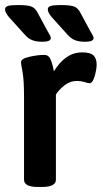

<svg xmlns="http://www.w3.org/2000/svg" viewBox="-23 -737 409 759"><path d="M72 -27V-355Q72 -422 66 -453Q60 -484 60 -491Q60 -505 93 -512.5Q126 -520 152 -520Q168 -520 175 -506Q182 -492 185.5 -476.5Q189 -461 190 -455Q236 -530 301 -530Q334 -530 346.5 -518Q359 -506 359 -482Q359 -462 351 -435Q343 -408 331 -408Q326 -408 311.5 -412.5Q297 -417 282 -417Q253 -417 230 -398Q207 -379 198 -363V-27Q198 2 144 2H125Q72 2 72 -27ZM75 -600 19 -662Q-3 -685 -3 -700Q-3 -710 8.5 -713.5Q20 -717 48 -717Q87 -717 101.5 -711Q116 -705 125 -688L165 -614Q167 -610 172.5 -601Q178 -592 178 -587Q178 -580 170.5 -576Q163 -572 143 -572Q121 -572 105 -578Q89 -584 75 -600ZM244 -600 188 -662Q166 -685 166 -700Q166 -710 177.5 -713.5Q189 -717 217 -717Q256 -717 270.5 -711Q285 -705 294 -688L334 -614Q336 -610 341.5 -601Q347 -592 347 -587Q347 -580 339.5 -576Q332 -572 312 -572Q290 -572 274 -578Q258 -584 244 -600Z"/></svg>

Font: Asap-SemiBold
Style: Regular
Weight: 600
Designer: Pablo Cosgaya
Foundry: Omnibus-Type
Version: Version 2.000; ttfautohint (v1.8)